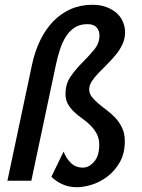

<svg xmlns="http://www.w3.org/2000/svg" viewBox="-20 -756 593 803"><path d="M111 0H11L114 -486Q126 -542 148.5 -588Q171 -634 203 -667Q235 -700 276 -718Q317 -736 367 -736Q400 -736 425 -726.5Q450 -717 467.5 -701.5Q485 -686 494 -665Q503 -644 503 -621Q503 -594 492 -570.5Q481 -547 464 -526.5Q447 -506 428 -487Q409 -468 392 -450.5Q375 -433 364 -416Q353 -399 353 -382Q353 -365 364 -351Q375 -337 391.5 -323Q408 -309 427.5 -294.5Q447 -280 463.5 -262Q480 -244 491 -220.5Q502 -197 502 -166Q502 -114 481 -77.5Q460 -41 429 -17.5Q398 6 363.5 16.5Q329 27 302 27Q266 27 238.5 13.5Q211 0 195 -17L246 -122Q257 -93 277 -74Q297 -55 327 -55Q352 -55 373.5 -79.5Q395 -104 395 -150Q395 -177 384.5 -196.5Q374 -216 358.5 -231.5Q343 -247 324.5 -260Q306 -273 290.5 -287.5Q275 -302 264.5 -320Q254 -338 254 -363Q254 -406 276 -437Q298 -468 325 -495Q352 -522 374 -548.5Q396 -575 396 -608Q396 -628 384 -641.5Q372 -655 346 -655Q314 -655 292.5 -641Q271 -627 256 -603.5Q241 -580 231 -549.5Q221 -519 214 -486Z"/></svg>

Font: Quattrocento Sans
Style: Bold Italic
Weight: 700
Designer: Pablo Impallari
Foundry: Pablo Impallari, Igino Marini, Brenda Gallo
Version: Version 2.000